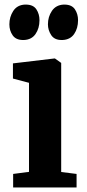

<svg xmlns="http://www.w3.org/2000/svg" viewBox="-20 -826 382 846"><path d="M81.6 -649.7Q50.2 -649.7 35.7 -670.5Q21.3 -691.3 21.3 -718.6Q21.3 -751.6 38.4 -777.7Q55.4 -803.8 89.1 -805.8H93.7Q126.4 -805.8 140.2 -785Q154 -764.1 154 -737.1Q154 -701.3 136.5 -676.1Q119.1 -650.8 84.8 -649.7ZM251.5 -649.7Q219.6 -649.7 205.4 -671.6Q191.2 -693.5 191.2 -719Q191.2 -751.8 208.6 -777.8Q226.1 -803.8 259.8 -805.8H263.6Q296.3 -805.8 310.1 -785Q323.9 -764.1 323.9 -737.1Q323.9 -701.3 306.8 -676.3Q289.8 -651.3 255.6 -649.7ZM107.8 -68.7V-461.1L37 -479.9V-546.7L220 -568.4H222L249.6 -548.8V-68.1L317.4 -59.6V0H37.9V-59.6Z"/></svg>

Font: Merriweather 7pt Light
Style: Regular
Weight: 300
Designer: Eben Sorkin
Foundry: Eben Sorkin
Version: Version 2.200;gftools[0.9.31]